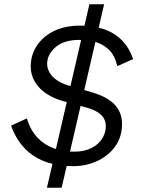

<svg xmlns="http://www.w3.org/2000/svg" viewBox="-20 -780 660 900"><path d="M321 -1Q249 -1 191.5 -22.5Q134 -44 94 -86.5Q54 -129 32 -191L106 -225Q123 -169 156 -134.5Q189 -100 233 -84.5Q277 -69 327 -69Q375 -69 408.5 -86Q442 -103 459 -130.5Q476 -158 476 -187Q476 -222 452.5 -243Q429 -264 385 -276L276 -306Q230 -319 196 -342Q162 -365 143 -397.5Q124 -430 124 -468Q124 -522 152.5 -565.5Q181 -609 233 -634.5Q285 -660 356 -660Q419 -660 468 -643Q517 -626 551.5 -591Q586 -556 604 -503L530 -470Q518 -521 490 -547.5Q462 -574 426 -583.5Q390 -593 352 -593Q279 -593 240 -558.5Q201 -524 201 -481Q201 -459 212.5 -439.5Q224 -420 245.5 -405Q267 -390 295 -381L412 -347Q481 -327 516.5 -290.5Q552 -254 552 -199Q552 -139 520.5 -94.5Q489 -50 436.5 -25.5Q384 -1 321 -1ZM200 100 399 -760H468L269 100Z"/></svg>

Font: Work Sans
Style: Italic
Weight: 400
Italic angle: -13°
Designer: Wei Huang
Foundry: Wei Huang
Version: Version 2.012